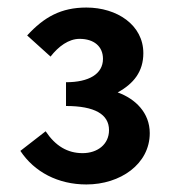

<svg xmlns="http://www.w3.org/2000/svg" viewBox="-20 -907 464 509"><path d="M209 -418C299 -418 377 -472 377 -554C377 -608 339 -645 292 -662C334 -685 360 -717 360 -766C360 -841 290 -887 209 -887C142 -887 97 -862 52 -813L114 -757C135 -784 162 -804 191 -804C229 -804 253 -784 253 -751C253 -711 216 -689 155 -689V-626C231 -626 269 -604 269 -562C269 -524 238 -501 199 -501C159 -501 127 -520 101 -559L34 -507C71 -451 134 -418 209 -418Z"/></svg>

Font: Source Han Sans SC Bold
Style: Regular
Weight: 700
Designer: Ryoko NISHIZUKA (kana & ideographs); Paul D. Hunt (Latin, Greek & Cyrillic); Wenlong ZHANG (bopomofo); Sandoll Communica
Foundry: Adobe Systems Incorporated
Version: Version 1.001;PS 1.001;hotconv 1.0.78;makeotf.lib2.5.61930